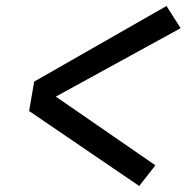

<svg xmlns="http://www.w3.org/2000/svg" viewBox="-20 -661 640 640"><path d="M444 -41 77 -291 94 -389 535 -641 582 -567 166 -339 498 -110Z"/></svg>

Font: Iosevka SS04 Md Ex Obl
Style: Regular
Weight: 500
Width: 7
Italic angle: -9°
Monospace: yes
Designer: Belleve Invis
Foundry: Belleve Invis
Version: Version 19.0.0; ttfautohint (v1.8.4)